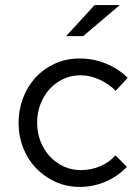

<svg xmlns="http://www.w3.org/2000/svg" viewBox="-20 -726 549 755"><path d="M53 0ZM298 -57Q336 -57 372 -71.5Q408 -86 434 -115L479 -70Q443 -32 394.5 -11.5Q346 9 294 9Q242 9 198 -11Q154 -31 121.5 -65Q89 -99 71 -145Q53 -191 53 -244Q53 -292 69.5 -337.5Q86 -383 117 -418Q148 -453 193 -474.5Q238 -496 294 -496Q347 -496 396.5 -476Q446 -456 482 -420Q470 -407 458.5 -394.5Q447 -382 435 -369Q408 -396 371 -413Q334 -430 297 -430Q259 -430 228 -415Q197 -400 174 -374.5Q151 -349 138.5 -315Q126 -281 126 -244Q126 -205 139 -171Q152 -137 175.5 -111.5Q199 -86 230.5 -71.5Q262 -57 298 -57ZM352 -706H451L307 -584H240Z"/></svg>

Font: Rosa Sans Light
Style: Regular
Weight: 300
Designer: Pentagram / MCKL
Foundry: Pentagram / MCKL
Version: Version 1.005;September 16, 2019;FontCreator 11.5.0.2425 64-